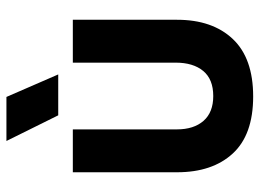

<svg xmlns="http://www.w3.org/2000/svg" viewBox="-127 -684 823 609"><g transform="rotate(-90 284.5 -379.5)"><path d="M42.6 -229.4V-560H178.6V-230.2Q178.6 -176.4 205.6 -145.5Q232.7 -114.6 284.4 -114.6Q337.5 -114.6 363.9 -146.4Q390.3 -178.3 390.3 -233.8V-560H526.3V-229.4Q526.3 -117.3 465.4 -52.7Q404.5 12 283 12Q161.5 12 102.1 -52.7Q42.6 -117.3 42.6 -229.4ZM141.8 -770.6H281.5L352.9 -606.3H223.2Z"/></g></svg>

Font: TASA Explorer VF
Style: Regular
Weight: 400
Designer: Weizhong Zhang
Foundry: Local Remote
Version: Version 1.000;Glyphs 3.2 (3192)